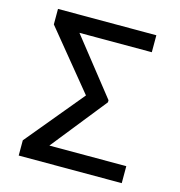

<svg xmlns="http://www.w3.org/2000/svg" viewBox="-106 -806 843 900"><g transform="rotate(15 315.5 -356.0)"><path d="M565.3 0H65.3V-73.9L296.9 -353.7L65.3 -636.4V-711.6H542.6V-629.3H191.4L404.8 -359.4V-349.4L192.1 -82.4H565.3Z"/></g></svg>

Font: Linik Sans
Style: Regular
Weight: 400
Designer: Rasmus Andersson (font), Marc Monis (original base), Kil Hyung-jin (Pretendard portions), Cristiano Sobral (main changes
Foundry: rsms
Version: Version 3.018;May 31, 2022;FontCreator 14.0.0.2814 64-bit; t